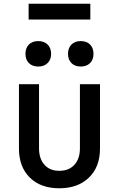

<svg xmlns="http://www.w3.org/2000/svg" viewBox="-20 -1003 640 1033"><path d="M299 10Q199 10 140.5 -47.5Q82 -105 82 -204V-550H190V-205Q190 -149 219 -116.5Q248 -84 299 -84Q351 -84 380.5 -116.5Q410 -149 410 -205V-550H518V-204Q518 -105 458.5 -47.5Q399 10 299 10ZM414 -645Q383 -645 364.5 -663.5Q346 -682 346 -713Q346 -745 364.5 -763.5Q383 -782 414 -782Q446 -782 464.5 -763.5Q483 -745 483 -713Q483 -682 464.5 -663.5Q446 -645 414 -645ZM186 -645Q154 -645 135.5 -663.5Q117 -682 117 -713Q117 -745 135.5 -763.5Q154 -782 186 -782Q217 -782 236 -763.5Q255 -745 255 -713Q255 -682 236 -663.5Q217 -645 186 -645ZM134 -898V-983H466V-898Z"/></svg>

Font: JetBrains Mono SemiBold
Style: Regular
Weight: 472
Monospace: yes
Designer: Philipp Nurullin, Konstantin Bulenkov
Foundry: JetBrains
Version: Version 2.305; ttfautohint (v1.8.4.7-5d5b)